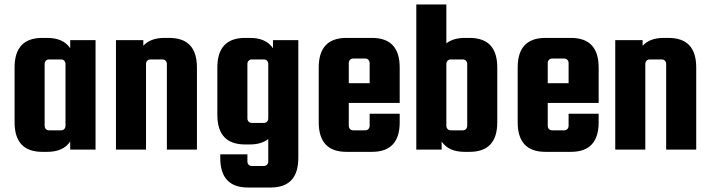

<svg xmlns="http://www.w3.org/2000/svg" viewBox="-20 -667 3170 856"><path d="M293 -452C272 -483 238 -498 190 -498H169C86 -498 45 -454 45 -366V-122C45 -34 86 10 169 10H190C238 10 272 -5 293 -36V0H406V-488H293ZM272 -106C272 -95 264 -86 253 -86H198C187 -86 179 -95 179 -106V-382C179 -393 187 -402 198 -402H253C264 -402 272 -393 272 -382Z M631 -382C631 -393 639 -402 650 -402H705C716 -402 724 -393 724 -382V0H858V-366C858 -454 817 -498 734 -498H713C671 -498 640 -486 619 -463V-488H497V0H631Z M1197 -488V-452C1176 -483 1142 -498 1094 -498H1073C990 -498 949 -454 949 -366V-155C949 -67 990 -23 1073 -23H1094C1128 -23 1155 -31 1176 -47V53C1176 64 1168 73 1157 73H1102C1091 73 1083 64 1083 53V21H962V37C962 125 1003 169 1086 169H1186C1269 169 1310 125 1310 37V-488ZM1176 -139C1176 -128 1168 -119 1157 -119H1102C1091 -119 1083 -128 1083 -139V-382C1083 -393 1091 -402 1102 -402H1157C1168 -402 1176 -393 1176 -382Z M1525 -498C1442 -498 1401 -454 1401 -366V-122C1401 -34 1442 10 1525 10H1638C1721 10 1762 -34 1762 -122V-160H1628V-106C1628 -95 1620 -86 1609 -86H1554C1543 -86 1535 -95 1535 -106V-208H1762V-366C1762 -454 1721 -498 1638 -498ZM1535 -386C1535 -397 1543 -406 1554 -406H1609C1620 -406 1628 -397 1628 -386V-296H1535Z M2052 -498C2019 -498 1991 -490 1970 -474V-647H1836V0H1949V-36C1970 -5 2004 10 2052 10H2073C2156 10 2197 -34 2197 -122V-366C2197 -454 2156 -498 2073 -498ZM1970 -382C1970 -393 1978 -402 1989 -402H2044C2055 -402 2063 -393 2063 -382V-106C2063 -95 2055 -86 2044 -86H1989C1978 -86 1970 -95 1970 -106Z M2412 -498C2329 -498 2288 -454 2288 -366V-122C2288 -34 2329 10 2412 10H2525C2608 10 2649 -34 2649 -122V-160H2515V-106C2515 -95 2507 -86 2496 -86H2441C2430 -86 2422 -95 2422 -106V-208H2649V-366C2649 -454 2608 -498 2525 -498ZM2422 -386C2422 -397 2430 -406 2441 -406H2496C2507 -406 2515 -397 2515 -386V-296H2422Z M2857 -382C2857 -393 2865 -402 2876 -402H2931C2942 -402 2950 -393 2950 -382V0H3084V-366C3084 -454 3043 -498 2960 -498H2939C2897 -498 2866 -486 2845 -463V-488H2723V0H2857Z"/></svg>

Font: sklik
Style: Regular
Weight: 400
Designer: Joe Prince
Foundry: Joe Prince
Version: Version 1.001